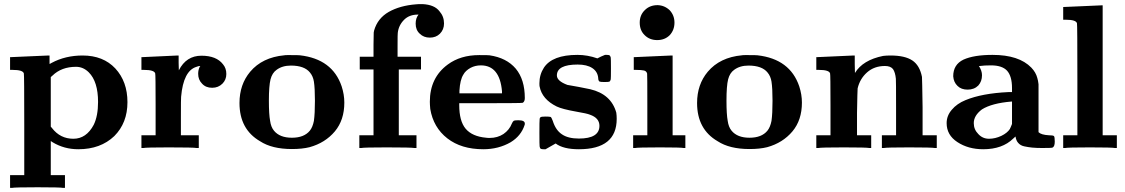

<svg xmlns="http://www.w3.org/2000/svg" viewBox="-20 -720 5471 934"><path d="M32 -442 123 -446 215 -450H221V-409Q223 -409 231 -414Q298 -450 382 -450Q482 -450 541 -387Q600 -323 600 -223Q600 -122 536 -58Q469 6 361 6Q292 6 236 -28L227 -34V132H296V194H287Q274 191 163 191Q52 191 38 194H29V132H98V-113Q98 -357 96 -363Q91 -380 42 -380H29V-442ZM350 -395Q279 -395 235 -352L227 -345V-104L233 -97Q273 -45 337 -45Q400 -45 436 -113Q457 -156 457 -224Q457 -323 412 -368Q385 -395 350 -395Z M1012 -293Q981 -293 963 -313Q944 -332 944 -361Q944 -379 951 -394Q954 -397 954 -399Q945 -399 936 -395Q872 -376 861 -249Q860 -244 860 -149V-62H947V0H937Q923 -3 800 -3Q691 -3 677 0H668V-62H737V-210Q737 -357 735 -363Q730 -380 681 -380H668V-442H671L844 -450H849V-414L850 -378Q886 -449 960 -449Q1033 -449 1065 -407Q1081 -388 1081 -360Q1081 -332 1062 -313Q1042 -293 1012 -293Z M1392 -452Q1434 -452 1439 -451Q1597 -433 1642 -300Q1655 -260 1655 -221Q1655 -136 1609 -81Q1562 -25 1486 -4Q1450 5 1400 5Q1303 5 1245 -33Q1145 -91 1145 -219Q1145 -309 1197 -371Q1256 -441 1363 -451Q1367 -452 1378 -452ZM1395 -401Q1353 -401 1325 -380Q1304 -365 1296 -334Q1288 -302 1288 -230Q1288 -164 1294 -132Q1298 -102 1313 -84Q1341 -50 1400 -50Q1459 -50 1487 -84Q1501 -101 1507 -132Q1512 -167 1512 -230Q1512 -291 1507 -323Q1503 -349 1488 -367Q1461 -401 1395 -401Z M1996 0Q1982 -3 1860 -3Q1750 -3 1737 0H1728V-62H1797V-382H1730V-444H1797V-503L1798 -562L1800 -572Q1817 -631 1871 -662Q1926 -693 2004 -699Q2010 -699 2018 -700H2036Q2094 -697 2118 -665Q2140 -640 2140 -606Q2140 -576 2120 -556Q2101 -537 2071 -537Q2041 -537 2022 -556Q2002 -574 2002 -605Q2002 -632 2016 -649H2013Q1971 -649 1946 -624Q1919 -597 1915 -560Q1914 -557 1914 -498V-444H2028V-382H1920V-62H2006V0Z M2311 -452Q2356 -452 2361 -451Q2444 -439 2489 -386Q2533 -333 2533 -243Q2533 -226 2523 -220Q2517 -218 2366 -218H2214V-209Q2214 -131 2245 -94Q2277 -56 2345 -50Q2349 -49 2362 -49Q2400 -49 2429 -68Q2458 -88 2470 -119Q2474 -129 2480 -133Q2486 -135 2502 -135Q2533 -135 2533 -119Q2533 -113 2532 -112Q2515 -59 2464 -28Q2405 6 2331 6Q2224 6 2156 -47Q2088 -100 2073 -190Q2071 -212 2071 -225Q2071 -342 2158 -406Q2220 -452 2311 -452ZM2422 -276Q2411 -402 2319 -402Q2292 -402 2269 -390Q2244 -376 2234 -357Q2218 -332 2215 -279V-266H2422Z M2896 -108Q2896 -146 2850 -162Q2836 -168 2783 -177Q2715 -189 2688 -202Q2617 -237 2605 -299Q2604 -302 2604 -315Q2604 -357 2626 -391Q2667 -453 2789 -453Q2838 -453 2886 -436L2904 -445L2923 -453H2932Q2941 -453 2945 -451Q2949 -448 2951 -440Q2952 -435 2952 -387Q2952 -339 2951 -334Q2949 -326 2945 -323Q2941 -321 2921 -321Q2903 -321 2897 -323Q2890 -327 2890 -341Q2887 -372 2861 -389Q2835 -406 2790 -406Q2689 -406 2689 -353Q2689 -326 2740 -307Q2741 -307 2796 -297Q2844 -288 2851 -286Q2953 -262 2978 -172Q2980 -158 2980 -142Q2980 6 2796 6Q2720 6 2683 -22Q2652 -4 2634 6H2624Q2615 6 2611 4Q2606 1 2605 -8Q2604 -14 2604 -73Q2604 -132 2605 -138Q2605 -147 2610 -150Q2614 -153 2634 -153Q2653 -153 2659 -151Q2663 -148 2669 -132Q2683 -87 2713 -67Q2743 -46 2796 -46Q2896 -46 2896 -108Z M3117 -671Q3141 -695 3179 -695Q3213 -694 3238 -670Q3261 -645 3261 -610Q3261 -574 3238 -549Q3214 -525 3177 -525Q3140 -525 3116 -549Q3092 -572 3092 -610Q3092 -647 3117 -671ZM3066 -442 3156 -446 3246 -450H3252V-62H3314V0H3306Q3294 -3 3191 -3Q3082 -3 3069 0H3060V-62H3129V-209Q3129 -359 3128 -362Q3125 -374 3113 -377Q3100 -380 3075 -380H3063V-442Z M3618 -452Q3660 -452 3665 -451Q3823 -433 3868 -300Q3881 -260 3881 -221Q3881 -136 3835 -81Q3788 -25 3712 -4Q3676 5 3626 5Q3529 5 3471 -33Q3371 -91 3371 -219Q3371 -309 3423 -371Q3482 -441 3589 -451Q3593 -452 3604 -452ZM3621 -401Q3579 -401 3551 -380Q3530 -365 3522 -334Q3514 -302 3514 -230Q3514 -164 3520 -132Q3524 -102 3539 -84Q3567 -50 3626 -50Q3685 -50 3713 -84Q3727 -101 3733 -132Q3738 -167 3738 -230Q3738 -291 3733 -323Q3729 -349 3714 -367Q3687 -401 3621 -401Z M3954 -442 4132 -450H4138V-407L4139 -365Q4177 -428 4276 -448Q4292 -450 4312 -450Q4382 -450 4418 -426Q4454 -402 4465 -346Q4466 -336 4468 -198V-62H4537V0H4528Q4514 -3 4403 -3Q4292 -3 4279 0H4270V-62H4339V-194Q4339 -332 4338 -337Q4335 -368 4324 -384Q4312 -399 4285 -399Q4233 -399 4198 -368Q4163 -337 4152 -290Q4151 -281 4149 -171V-62H4218V0H4209Q4196 -3 4085 -3Q3974 -3 3960 0H3951V-62H4020V-210Q4020 -357 4018 -363Q4013 -380 3964 -380H3951V-442Z M5001 -2Q4982 -4 4963 -8Q4944 -12 4933 -25Q4923 -36 4920 -56L4909 -46Q4856 6 4763 6Q4690 6 4637 -29Q4585 -63 4585 -121Q4585 -157 4610 -186Q4635 -216 4677 -233Q4757 -266 4885 -272H4903V-292Q4903 -349 4879 -376Q4855 -402 4801 -402Q4767 -402 4747 -399H4742Q4757 -376 4757 -354Q4757 -324 4739 -304Q4719 -284 4687 -284Q4656 -284 4638 -302Q4619 -320 4617 -349Q4617 -406 4667 -430Q4718 -453 4808 -453Q4937 -453 4997 -391Q5019 -368 5026 -341Q5030 -328 5032 -310V-196V-77Q5045 -64 5082 -62Q5103 -62 5107 -58Q5111 -54 5111 -31Q5111 -7 5100 -2Q5096 0 5050 0Q5023 0 5001 -2ZM4739 -68Q4760 -45 4791 -45Q4821 -45 4851 -59Q4880 -73 4893 -93Q4893 -94 4894 -96Q4895 -98 4896.5 -101Q4898 -104 4899 -107L4903 -117V-226H4900Q4805 -218 4757 -188Q4717 -158 4717 -121Q4717 -90 4739 -68Z M5155 -686Q5186 -687 5247 -690L5338 -694H5344V-62H5413V0H5404Q5390 -3 5282 -3Q5174 -3 5161 0H5152V-62H5221V-332Q5221 -601 5219 -607Q5214 -624 5165 -624H5152V-686Z"/></svg>

Font: KaTeX_Main
Style: Bold
Weight: 700
Version: Version